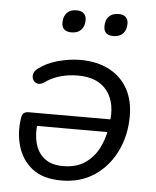

<svg xmlns="http://www.w3.org/2000/svg" viewBox="-51 -743 645 795"><g transform="rotate(5 271.0 -345.5)"><path d="M233.5 8.9Q156.2 8.9 111.6 -26.5Q67.1 -62 51.2 -118.2Q35.2 -174.3 45.2 -235.8Q47.7 -250.4 54.9 -255.6Q62.1 -260.8 74.9 -260.8H430.5L422.1 -207.4H93.8L115.2 -220.8Q108.7 -175.3 118.5 -136.7Q128.3 -98 157.1 -74.6Q185.9 -51.1 234.9 -51.1Q290 -51.1 325.9 -75.6Q361.7 -100.2 381.7 -138.5Q401.6 -176.9 407.7 -217.2L411.6 -241.3Q425.7 -327 387.2 -378.5Q348.6 -430 264.2 -430Q227.8 -430 192.4 -420.4Q157 -410.7 128.4 -389.9Q115.2 -381 105 -381.7Q94.7 -382.4 87.8 -388.4Q81 -394.5 78.7 -404.5Q76.4 -414.5 80.5 -424.7Q84.7 -435 95.3 -442.9Q128.2 -469 176.7 -482.2Q225.2 -495.3 268.8 -495.3Q338.5 -495.3 388.8 -469.1Q439.1 -442.9 466 -395Q492.9 -347.1 492.9 -280.7Q492.9 -201.8 461.3 -136Q429.7 -70.2 371.6 -30.7Q313.5 8.9 233.5 8.9ZM396.2 -605.7Q355.9 -605.7 355.9 -642.6Q355.9 -669.2 370.1 -683.8Q384.3 -698.5 409.9 -698.5Q429.5 -698.5 439.8 -688.9Q450.1 -679.3 450.1 -661.6Q450.1 -635.6 436.1 -620.7Q422.1 -605.7 396.2 -605.7ZM222 -605.7Q181.3 -605.7 181.3 -642.6Q181.3 -669.2 195.5 -683.8Q209.7 -698.5 235.2 -698.5Q254.9 -698.5 265.4 -688.9Q276 -679.3 276 -661.6Q276 -635.6 262 -620.7Q248 -605.7 222 -605.7Z"/></g></svg>

Font: Nunito Variable Extra Light
Style: Italic
Weight: 200
Italic angle: -9°
Designer: Vernon Adams
Foundry: Vernon Adams
Version: Version 3.602